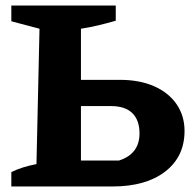

<svg xmlns="http://www.w3.org/2000/svg" viewBox="-20 -675 698 695"><path d="M21 0V-52Q59 -71 112 -81L123 -571L21 -598V-655H399V-600Q368 -591 336.5 -583.5Q305 -576 273 -571V-386H414Q485 -386 537.5 -363Q590 -340 619 -298Q648 -256 648 -201Q648 -108 578 -54Q508 0 387 0ZM273 -94H411Q485 -118 485 -192Q485 -240 459 -265.5Q433 -291 382 -291H273Z"/></svg>

Font: Piazzolla
Style: Bold
Weight: 700
Designer: Juan Pablo del Peral
Foundry: Huerta Tipografica
Version: Version 1.330